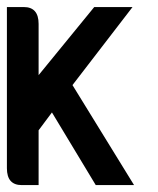

<svg xmlns="http://www.w3.org/2000/svg" viewBox="-20 -536 457 556"><path d="M91.8 -318.4 252.9 -515.6H363.8L189.9 -289.6L368.2 0H257.3L130.4 -210.4L91.8 -158.7V0H43Q0 0 0 -48.8V-515.6H48.8Q91.8 -515.6 91.8 -466.8Z"/></svg>

Font: Aswaq
Style: Regular
Weight: 400
Designer: Husham Jawad
Version: Version 1.000;November 3, 2021;FontCreator 14.0.0.2814 32-bi